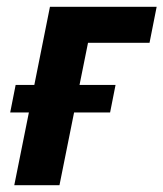

<svg xmlns="http://www.w3.org/2000/svg" viewBox="-20 -545 481 565"><path d="M22 0 65 -214H10L26 -295H81L127 -525H441L420 -419H239L214 -295H320L304 -214H198L155 0Z"/></svg>

Font: IBM Plex Sans Condensed
Style: Bold Italic
Weight: 700
Width: 3
Italic angle: -11.31°
Designer: Mike Abbink, Paul van der Laan, Pieter van Rosmalen
Foundry: Bold Monday
Version: Version 3.201